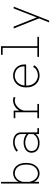

<svg xmlns="http://www.w3.org/2000/svg" viewBox="1380 -2170 990 3790"><g transform="rotate(-90 1875.0 -275.0)"><path d="M147 0V-750H180V-121V0ZM349 11Q303.5 11 267.8 -7.2Q232 -25.5 207 -55.8Q182 -86 169 -123.5Q156 -161 156 -199L178 -205Q182 -172 194.8 -139.5Q207.5 -107 228.2 -80.5Q249 -54 277.8 -38Q306.5 -22 343 -22Q387.5 -22 428.2 -45.5Q469 -69 495 -119.5Q521 -170 521 -251Q521 -333.5 496 -383.2Q471 -433 431.2 -455.5Q391.5 -478 347 -478Q310.5 -478 281.5 -463.2Q252.5 -448.5 231 -423.8Q209.5 -399 196.2 -368.5Q183 -338 178 -307L156 -312Q156 -348.5 170 -383.8Q184 -419 210 -447.8Q236 -476.5 272.5 -493.8Q309 -511 354 -511Q402 -511 448 -484.2Q494 -457.5 524 -400Q554 -342.5 554 -251Q554 -182.5 535.8 -132.8Q517.5 -83 487.5 -51.2Q457.5 -19.5 421.2 -4.2Q385 11 349 11Z M949 11Q905 11 869 0.2Q833 -10.5 807.8 -31Q782.5 -51.5 768.8 -81.2Q755 -111 755 -149Q755 -180.5 766.2 -205.5Q777.5 -230.5 797.2 -249Q817 -267.5 842.5 -279.8Q868 -292 896.8 -298Q925.5 -304 955 -304Q995.5 -304 1029.8 -294.8Q1064 -285.5 1088.5 -271.8Q1113 -258 1124 -245V-348Q1124 -387 1109.5 -412.8Q1095 -438.5 1071.2 -453.2Q1047.5 -468 1018.5 -474Q989.5 -480 960 -480Q934 -480 909.2 -473.8Q884.5 -467.5 862.8 -457.8Q841 -448 824.5 -436.8Q808 -425.5 798 -415L777 -443.5Q793.5 -459.5 820.5 -475.2Q847.5 -491 884 -501.5Q920.5 -512 965 -512Q991.5 -512 1018.8 -506.8Q1046 -501.5 1070.8 -490Q1095.5 -478.5 1115 -460Q1134.5 -441.5 1145.8 -415.5Q1157 -389.5 1157 -354.5V-32H1241V0H1124V-66.5Q1113.5 -50 1090 -32Q1066.5 -14 1031 -1.5Q995.5 11 949 11ZM950 -21Q1001.5 -21 1036.2 -36.8Q1071 -52.5 1092.2 -74Q1113.5 -95.5 1124 -112V-204Q1111.5 -220.5 1084.5 -236Q1057.5 -251.5 1023.8 -261.8Q990 -272 956 -272Q914.5 -272 876.2 -259Q838 -246 813.5 -218.8Q789 -191.5 789 -149Q789 -106.5 808.5 -78Q828 -49.5 864 -35.2Q900 -21 950 -21Z M1437 0V-32H1554V-468H1437V-500H1587V-371V-32H1718V0ZM1586 -293 1559.5 -297Q1561 -327.5 1573 -358.2Q1585 -389 1605.5 -416.8Q1626 -444.5 1654 -465.8Q1682 -487 1716 -499.5Q1750 -512 1788 -512Q1816 -512 1832.8 -507Q1849.5 -502 1856.5 -498L1844.5 -464Q1839 -468 1823 -473Q1807 -478 1782 -478Q1747.5 -478 1714.5 -461.5Q1681.5 -445 1654.2 -418Q1627 -391 1609 -358.2Q1591 -325.5 1586 -293Z M2275.5 11Q2237 11 2196.5 -3.2Q2156 -17.5 2121.5 -48.5Q2087 -79.5 2065.8 -129.5Q2044.5 -179.5 2044.5 -251Q2044.5 -322.5 2066.5 -372.5Q2088.5 -422.5 2123.5 -453.2Q2158.5 -484 2199.2 -498Q2240 -512 2277.5 -512Q2319 -512 2358.5 -497.5Q2398 -483 2429.5 -454.8Q2461 -426.5 2479.5 -384.2Q2498 -342 2498 -286.5Q2498 -280 2497.8 -270.2Q2497.5 -260.5 2496.5 -254H2069V-286H2459.5Q2459.5 -290.5 2459.5 -292.2Q2459.5 -294 2459.5 -298.5Q2459.5 -358.5 2433 -398.8Q2406.5 -439 2364.5 -459Q2322.5 -479 2276.5 -479Q2244.5 -479 2210.2 -466.5Q2176 -454 2146.5 -427Q2117 -400 2098.8 -356.5Q2080.5 -313 2080.5 -251Q2080.5 -173.5 2110.2 -122.8Q2140 -72 2185 -47Q2230 -22 2275.5 -22Q2322 -22 2357.5 -36Q2393 -50 2416 -71.5Q2439 -93 2447 -116L2481.5 -97Q2474 -79 2456.2 -60Q2438.5 -41 2411.8 -25Q2385 -9 2350.8 1Q2316.5 11 2275.5 11Z M2648 0V-32H2825V-718H2688V-750H2858V-32H3042V0Z M3328 200 3413 -13V5.5H3409L3208 -500H3245L3431.5 -30.5H3420.5L3603 -500H3639L3364 200Z"/></g></svg>

Font: Trispace Thin
Style: Regular
Weight: 100
Designer: Tyler Finck
Foundry: Etcetera Type Company
Version: Version 1.210